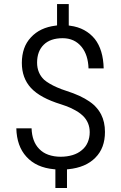

<svg xmlns="http://www.w3.org/2000/svg" viewBox="-20 -839 602 953"><path d="M415.5 -132.8C409.2 -117.7 399.4 -104.5 386.2 -93.8C373 -82.5 357.9 -74.7 340.3 -69.3C322.8 -64 302.7 -61 280.8 -61C258.3 -61 238.3 -64.5 220.2 -70.8C202.1 -77.1 187 -86.9 174.3 -100.1C150.4 -124.5 138.2 -158.7 136.7 -202.1H61C62.5 -143.1 79.1 -96.2 110.8 -61.5C143.6 -24.9 189.5 -4.4 248 1L254.9 1.5V8.3V94.2H312.5V8.3V1.5L318.8 1C377 -4.9 421.9 -23.9 453.6 -56.6C485.4 -88.4 501 -130.9 501 -184.1C501 -217.3 494.6 -246.1 481.9 -271C477.5 -279.3 472.7 -287.1 467.3 -294.4C461.4 -301.8 455.1 -309.1 447.8 -316.4C440.4 -323.2 432.1 -329.6 422.9 -335.9C409.2 -345.2 393.1 -354.5 374 -363.3C355 -372.1 333 -380.4 308.6 -388.2C291.5 -393.6 276.4 -399.4 263.2 -405.3C249.5 -411.1 237.3 -417.5 226.6 -423.8C215.8 -430.2 206.5 -436.5 198.7 -443.4C187.5 -454.1 178.7 -466.8 172.9 -481C167 -495.1 164.1 -510.7 164.1 -528.3C164.1 -565.9 175.3 -595.7 197.3 -617.2C219.2 -638.7 250.5 -649.4 291 -649.4C330.6 -649.4 361.8 -634.8 385.3 -606C406.7 -579.1 418 -543.9 419.4 -499.5H494.6C493.2 -561 478.5 -609.9 450.7 -645.5C436 -663.6 418.5 -678.2 397.9 -689.5C377.4 -700.7 354 -708 327.6 -711.4L321.3 -712.4V-718.8V-818.8H263.2V-719.2V-712.9L256.8 -711.9C204.1 -705.6 163.1 -686 133.3 -653.3C118.2 -637.2 106.9 -618.7 99.6 -597.7C92.3 -576.7 88.4 -552.7 88.4 -526.9C88.4 -476.6 103.5 -435.1 133.8 -402.3C164.6 -369.1 214.4 -342.3 282.7 -321.3C299.8 -315.9 314.9 -310.1 328.6 -304.2C341.8 -297.9 354 -291.5 364.7 -285.2C375 -278.3 384.3 -271.5 391.6 -264.2C414.1 -242.2 425.3 -214.8 425.3 -183.1C425.3 -164.6 421.9 -147.9 415.5 -132.8Z"/></svg>

Font: Shabnam FD Light
Style: Regular
Weight: 300
Foundry: DejaVu fonts team - Redesigned by Saber Rastikerdar - Based on Vazir font
Version: Version 5.00;October 20, 2019;FontCreator 12.0.0.2547 64-bit